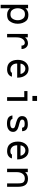

<svg xmlns="http://www.w3.org/2000/svg" viewBox="2430 -3422 1196 6097"><g transform="rotate(90 3028.5 -373.0)"><path d="M560.5 -516.6Q622.1 -443.4 622.1 -337.9Q622.1 -230.5 560.5 -156.2Q519.5 -106.4 431.6 -106.4Q343.8 -106.4 302.7 -156.2Q241.2 -230.5 241.2 -337.9Q241.2 -443.4 302.7 -516.6Q343.8 -566.4 431.6 -566.4Q519.5 -566.4 560.5 -516.6ZM131.8 -666V205.1H241.2V-95.7Q259.8 -60.5 328.1 -25.4Q376 0 446.3 0Q582 0 639.6 -66.4Q733.4 -177.7 733.4 -337.9Q733.4 -498 639.6 -609.4Q582 -675.8 446.3 -675.8Q380.9 -675.8 328.1 -650.4Q264.6 -616.2 241.2 -580.1V-666Z M1166 -572.3V-657.2H1057.6V0H1166V-295.9Q1166 -417 1210.9 -483.4Q1265.6 -562.5 1342.8 -562.5Q1382.8 -562.5 1406.2 -533.2Q1427.7 -505.9 1427.7 -457H1536.1V-462.9Q1536.1 -548.8 1483.4 -606.4Q1432.6 -663.1 1350.6 -663.1Q1300.8 -663.1 1240.2 -633.8Q1206.1 -616.2 1166 -572.3Z M2000 -425.8Q2009.8 -498 2052.7 -537.1Q2098.6 -580.1 2161.1 -580.1Q2220.7 -580.1 2269.5 -537.1Q2320.3 -488.3 2328.1 -425.8ZM2289.1 -153.3Q2281.2 -130.9 2265.6 -121.1Q2238.3 -105.5 2183.6 -105.5Q2106.4 -105.5 2052.7 -159.2Q1997.1 -212.9 1997.1 -320.3H2445.3V-336.9Q2445.3 -492.2 2360.4 -595.7Q2290 -681.6 2161.1 -681.6Q2043.9 -681.6 1964.8 -595.7Q1879.9 -500 1879.9 -340.8Q1879.9 -176.8 1964.8 -82Q2038.1 0 2183.6 0Q2282.2 0 2341.8 -44.9Q2401.4 -89.8 2413.1 -153.3Z M2871.1 -646.5V-544.9H3064.5V0H3181.6V-646.5ZM3026.4 -803.7H3185.5V-951.2H3026.4Z M3755.9 -168.9H3645.5Q3657.2 -80.1 3718.8 -37.1Q3781.2 3.9 3905.3 3.9Q4029.3 3.9 4097.7 -48.8Q4168 -99.6 4168 -193.4Q4168 -254.9 4123 -298.8Q4080.1 -342.8 3994.1 -365.2L3898.4 -390.6Q3825.2 -409.2 3800.8 -427.7Q3776.4 -448.2 3776.4 -478.5Q3776.4 -518.6 3809.6 -539.1Q3843.8 -558.6 3908.2 -558.6Q3977.5 -558.6 4004.9 -540Q4031.2 -521.5 4036.1 -475.6L4145.5 -476.6Q4143.6 -568.4 4089.8 -612.3Q4036.1 -658.2 3932.6 -658.2Q3797.9 -658.2 3732.4 -613.3Q3666 -567.4 3666 -474.6Q3666 -406.2 3710.9 -363.3Q3757.8 -319.3 3854.5 -292L3955.1 -263.7Q4016.6 -247.1 4033.2 -230.5Q4052.7 -216.8 4052.7 -185.5Q4052.7 -142.6 4013.7 -119.1Q3972.7 -97.7 3895.5 -97.7Q3832 -97.7 3797.9 -115.2Q3762.7 -134.8 3755.9 -168.9Z M4595.7 -425.8Q4605.5 -498 4648.4 -537.1Q4694.3 -580.1 4756.8 -580.1Q4816.4 -580.1 4865.2 -537.1Q4916 -488.3 4923.8 -425.8ZM4884.8 -153.3Q4877 -130.9 4861.3 -121.1Q4834 -105.5 4779.3 -105.5Q4702.1 -105.5 4648.4 -159.2Q4592.8 -212.9 4592.8 -320.3H5041V-336.9Q5041 -492.2 4956.1 -595.7Q4885.7 -681.6 4756.8 -681.6Q4639.6 -681.6 4560.5 -595.7Q4475.6 -500 4475.6 -340.8Q4475.6 -176.8 4560.5 -82Q4633.8 0 4779.3 0Q4877.9 0 4937.5 -44.9Q4997.1 -89.8 5008.8 -153.3Z M5445.3 -572.3V-657.2H5336.9V0H5445.3V-295.9Q5445.3 -415 5491.2 -483.4Q5544.9 -562.5 5644.5 -562.5Q5732.4 -562.5 5770.5 -513.7Q5802.7 -475.6 5802.7 -351.6V0H5911.1V-351.6Q5911.1 -511.7 5846.7 -588.9Q5785.2 -663.1 5651.4 -663.1Q5579.1 -663.1 5520.5 -633.8Q5480.5 -611.3 5445.3 -572.3Z"/></g></svg>

Font: OCR-B
Style: Regular
Weight: 400
Version: 1.1